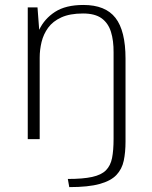

<svg xmlns="http://www.w3.org/2000/svg" viewBox="-20 -558 611 770"><path d="M257.8 192.4 252 159.7Q313 159.7 349.6 151.6Q386.2 143.6 404.8 125Q423.3 106.4 429.4 75.7Q435.5 44.9 435.5 -1V-139.6H483.4V9.8Q483.4 52.7 476.3 86.4Q469.2 120.1 446.8 143.8Q424.3 167.5 379.2 179.9Q334 192.4 257.8 192.4ZM91.3 0V-528.3H130.4L137.2 -438.5Q158.2 -482.9 200.9 -510.5Q243.7 -538.1 314.5 -538.1Q402.8 -538.1 443.1 -486.3Q483.4 -434.6 483.4 -322.8V0H435.5V-347.2Q436 -395 425 -430.2Q414.1 -465.3 387.5 -484.6Q360.8 -503.9 313 -503.9Q260.3 -503.9 226.1 -488.3Q191.9 -472.7 173.1 -446.8Q154.3 -420.9 146.7 -389.6Q139.2 -358.4 139.2 -327.1V0Z"/></svg>

Font: Comme Thin
Style: Regular
Weight: 250
Version: Version 1.000;gftools[0.9.27]